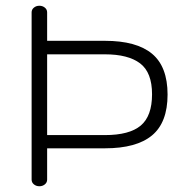

<svg xmlns="http://www.w3.org/2000/svg" viewBox="-20 -638 637 668"><path d="M144 -449V-168H345Q430 -168 469.5 -201Q509 -234 509 -310Q509 -386 467.5 -417.5Q426 -449 345 -449ZM144 -595V-496H345Q455 -496 509 -451Q563 -406 563 -309Q563 -212 509 -167Q455 -122 345 -122H144V-13Q144 -3 136 3.5Q128 10 117 10Q106 10 98 3.5Q90 -3 90 -13V-595Q90 -605 98 -611.5Q106 -618 117 -618Q128 -618 136 -611.5Q144 -605 144 -595Z"/></svg>

Font: Flamenco
Style: Regular
Weight: 400
Designer: Luciano Vergara
Foundry: Luciano Vergara
Version: Version 1.002